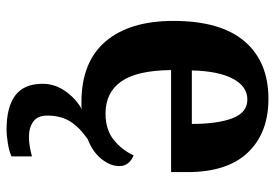

<svg xmlns="http://www.w3.org/2000/svg" viewBox="-144 -444 823 574"><g transform="rotate(90 267.0 -157.5)"><path d="M369 234Q301 234 266 208Q231 182 231 126Q231 89 253.5 57.5Q276 26 307 9Q302 10 297 10Q292 10 286 10Q166 10 104.5 -62Q43 -134 43 -265Q43 -406 104 -477.5Q165 -549 276 -549Q378 -549 436.5 -487.5Q495 -426 495 -307V-258H190Q191 -156 224 -109Q257 -62 320 -62Q368 -62 398.5 -86.5Q429 -111 445 -146Q458 -141 467.5 -130.5Q477 -120 477 -103Q477 -76 455.5 -49.5Q434 -23 397 -9Q362 15 344 43Q326 71 326 113Q326 141 344 154Q362 167 390 167Q414 167 448 158V219Q434 226 409 230Q384 234 369 234ZM351 -320Q351 -397 334 -441.5Q317 -486 278 -486Q239 -486 216 -443Q193 -400 191 -320Z"/></g></svg>

Font: Noto Serif Khmer SemiCondensed
Style: Bold
Weight: 700
Width: 4
Designer: Danh Hong and the Monotype Design Team
Foundry: Monotype Imaging Inc.
Version: Version 2.004; ttfautohint (v1.8.4.7-5d5b)